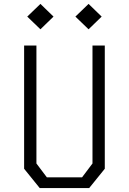

<svg xmlns="http://www.w3.org/2000/svg" viewBox="-20 -963 660 983"><path d="M103.5 -99V-730H166.5V-126L220 -55H400L453.5 -126V-730H516.5V-99L436.5 0H183.5ZM119.5 -878 187 -943 254 -878 187 -813ZM366 -878 433.5 -943 500.5 -878 433.5 -813Z"/></svg>

Font: Monaspace Krypton Var
Style: Regular
Weight: 400
Designer: Riley Cran and the Lettermatic Team
Version: Version 1.101 (Monaspace Krypton Var)